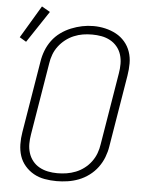

<svg xmlns="http://www.w3.org/2000/svg" viewBox="-57 -864 713 918"><g transform="rotate(5 300.0 -405.0)"><path d="M249 8Q220 8 191.5 3Q163 -2 139 -15.5Q115 -29 97 -50Q79 -71 70.5 -97Q62 -123 61.5 -152.5Q61 -182 66 -211L123 -556Q127 -582 137 -608Q147 -634 164 -657Q181 -680 204.5 -697Q228 -714 254 -724.5Q280 -735 306.5 -740.5Q333 -746 361 -746Q390 -746 418 -739.5Q446 -733 470 -720Q494 -707 512 -686Q530 -665 539 -638.5Q548 -612 548 -583Q548 -554 543 -524L486 -179Q482 -153 472 -127Q462 -101 445 -78Q428 -55 404.5 -37.5Q381 -20 355 -10Q329 0 302 4Q275 8 249 8ZM249 -30Q272 -30 294 -33.5Q316 -37 337.5 -45.5Q359 -54 378 -68.5Q397 -83 411 -102Q425 -121 433 -142.5Q441 -164 444 -186L501 -531Q505 -554 505 -577Q505 -600 498.5 -621Q492 -642 478 -659Q464 -676 444.5 -686.5Q425 -697 403 -701Q381 -705 358 -705Q335 -705 313.5 -701.5Q292 -698 270.5 -689Q249 -680 230.5 -665.5Q212 -651 198 -632.5Q184 -614 176 -592.5Q168 -571 165 -549L108 -204Q104 -181 104 -158.5Q104 -136 110.5 -115Q117 -94 130.5 -77Q144 -60 163 -49.5Q182 -39 204 -34.5Q226 -30 249 -30ZM46 -643 14 -662 107 -818 147 -795Z"/></g></svg>

Font: Iosevka Curly XLtExObl
Style: Regular
Weight: 200
Width: 7
Italic angle: -9°
Monospace: yes
Designer: Belleve Invis
Foundry: Belleve Invis
Version: Version 11.0.1; ttfautohint (v1.8.3)